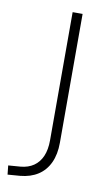

<svg xmlns="http://www.w3.org/2000/svg" viewBox="-83 -748 455 797"><g transform="rotate(10 145.0 -349.5)"><path d="M8 6 4 -32 56 -36Q88 -39 110.5 -54.5Q133 -70 145 -97.5Q157 -125 157 -165V-705H199V-162Q199 -113 182.5 -77.5Q166 -42 135 -22Q104 -2 60 2Z"/></g></svg>

Font: Nunito Sans 10pt Condensed ExtraLight
Style: Regular
Weight: 250
Width: 3
Designer: Vernon Adams
Foundry: Vernon Adams
Version: Version 3.101;gftools[0.9.27]